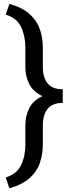

<svg xmlns="http://www.w3.org/2000/svg" viewBox="-20 -800 378 998"><path d="M28.8 178.7 9.8 122.6Q67.9 104 89.8 57.9Q111.8 11.7 111.8 -48.3V-148.9Q111.8 -200.2 133.1 -239.7Q154.3 -279.3 200.7 -300.3Q154.3 -321.3 133.1 -361.1Q111.8 -400.9 111.8 -451.7V-552.7Q111.8 -612.8 89.8 -659.4Q67.9 -706.1 9.8 -724.1L28.8 -779.8Q95.7 -761.2 133.5 -727.3Q171.4 -693.4 187 -648.7Q202.6 -604 202.6 -552.7V-451.7Q202.6 -398.4 227.1 -367.2Q251.5 -335.9 306.2 -335.9V-265.1Q251.5 -265.1 227.1 -233.6Q202.6 -202.1 202.6 -148.9V-48.3Q202.6 2.9 187 47.6Q171.4 92.3 133.5 126Q95.7 159.7 28.8 178.7Z"/></svg>

Font: Vazirmatn FD
Style: Regular
Weight: 400
Designer: Saber Rastikerdar
Foundry: Saber Rastikerdar
Version: Version 33.001